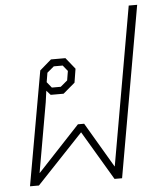

<svg xmlns="http://www.w3.org/2000/svg" viewBox="-54 -814 703 860"><g transform="rotate(-5 297.5 -384.0)"><path d="M137 -513 189 -558H254L295 -507L285 -445L232 -400H174L156 -420L149 -369L94 -56H95L284 -258H312L431 -56H432L557 -768H595L460 0H426L295 -221L86 0H46ZM222 -432 253 -458 260 -500 239 -526H199L168 -500L161 -458L182 -432Z"/></g></svg>

Font: Chakra Petch ExtraLight
Style: Italic
Weight: 275
Italic angle: -10°
Designer: Katatrad Aksorn Co.,Ltd.
Foundry: Cadson Demak Co.,Ltd.
Version: Version 1.000; ttfautohint (v1.6)